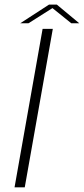

<svg xmlns="http://www.w3.org/2000/svg" viewBox="-20 -798 358 818"><path d="M42 0H85.5L205 -675H161.5ZM66.5 -699H101.5L203.5 -763.5L283.5 -699H317.5L222 -778.5H189Z"/></svg>

Font: Anybody SemiExpanded ExtraLight
Style: Italic
Weight: 250
Width: 6
Italic angle: -10°
Version: Version 1.113;gftools[0.9.25]